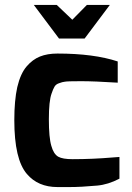

<svg xmlns="http://www.w3.org/2000/svg" viewBox="-20 -753 534 778"><path d="M117 -733H210L273 -673L332 -733H425L323 -597H219ZM38 -266Q38 -346 50 -400Q63 -455 88 -484Q112 -512 142 -524Q172 -536 213 -536Q360 -536 457 -504V-418Q362 -424 308 -424Q253 -424 243 -422Q233 -421 220 -416Q207 -412 201 -402Q195 -392 189 -374Q178 -344 178 -270Q178 -195 188 -162Q197 -129 216 -118Q234 -108 274 -108Q355 -108 437 -115L464 -117V-29Q418 -5 374 -1Q309 5 261 5H255H213Q134 5 89 -48Q38 -107 38 -266Z"/></svg>

Font: Mina
Style: Bold
Weight: 700
Version: Version 1.000